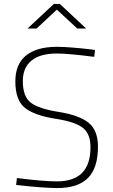

<svg xmlns="http://www.w3.org/2000/svg" viewBox="-20 -949 576 976"><path d="M463 -695 459 -660Q327 -677 269 -677Q184 -677 140 -641Q96 -605 96 -537Q96 -458 136.5 -427Q177 -396 279 -380Q384 -363 431 -324.5Q478 -286 478 -203Q478 -95 427 -44Q376 7 271 7Q238 7 185.5 3Q133 -1 98 -5L62 -9L66 -44Q199 -27 270 -27Q440 -27 440 -200Q440 -268 402 -298.5Q364 -329 270 -344Q157 -361 107.5 -400Q58 -439 58 -535Q58 -623 112.5 -667Q167 -711 269 -711Q303 -711 351.5 -707Q400 -703 432 -699ZM120 -804 254 -929H284L418 -804H373L269 -900L166 -804Z"/></svg>

Font: TitilliumMaps29L
Style: 1 wt
Weight: 100
Designer: Campivisivi
Foundry: Accademia di Belle Arti di Urbino and students of MA course of Visual design
Version: Version 001.001